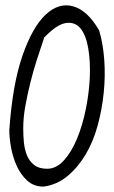

<svg xmlns="http://www.w3.org/2000/svg" viewBox="-20 -693 423 714"><path d="M14.6 -209Q26.4 -378.9 63.5 -485.8Q100.6 -592.8 149.9 -638.7Q199.2 -684.6 252.4 -669.4Q305.7 -654.3 348.6 -580.1Q363.3 -531.2 367.7 -470.7Q372.1 -410.2 365.7 -348.1Q359.4 -286.1 343.3 -226.6Q327.1 -167 298.8 -119.1Q270.5 -71.3 231.4 -38.6Q192.4 -5.9 141.6 1Q105.5 1 81.1 -21.5Q56.6 -43.9 42 -76.7Q27.3 -109.4 21 -145Q14.6 -180.7 14.6 -209ZM66.4 -214.8Q66.4 -190.4 68.8 -164.1Q71.3 -137.7 80.1 -115.7Q88.9 -93.8 106.9 -79.6Q125 -65.4 155.3 -65.4Q189.5 -65.4 217.8 -96.7Q246.1 -127.9 266.6 -177.7Q287.1 -227.5 299.3 -288.1Q311.5 -348.6 314 -406.7Q316.4 -464.8 308.1 -513.7Q299.8 -562.5 279.3 -587.4Q258.8 -612.3 225.1 -607.4Q191.4 -602.5 144.5 -553.7Q130.9 -513.7 117.2 -471.2Q103.5 -428.7 92.8 -385.3Q82 -341.8 74.2 -298.8Q66.4 -255.9 66.4 -214.8Z"/></svg>

Font: Shadows Into Light
Style: Regular
Weight: 400
Designer: Kimberly Geswein
Foundry: Kimberly Geswein
Version: Version 001.000